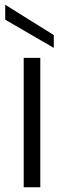

<svg xmlns="http://www.w3.org/2000/svg" viewBox="-20 -790 269 810"><path d="M80 -546C80 -546 80 0 80 0C80 0 150 0 150 0C150 0 150 -546 150 -546C150 -546 80 -546 80 -546ZM2 -770C2 -770 2 -707 2 -707C2 -707 207 -588 207 -588C207 -588 207 -642 207 -642C207 -642 2 -770 2 -770Z"/></svg>

Font: wox.body
Style: Regular
Weight: 500
Designer: Ninad Kale (Devanagari), Jonny Pinhorn (Latin)
Foundry: Indian Type Foundry
Version: ""